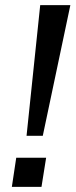

<svg xmlns="http://www.w3.org/2000/svg" viewBox="-20 -725 293 745"><path d="M83 -198 136 -705H253L146 -198ZM26 0 43 -113H159L141 0Z"/></svg>

Font: Nunito Sans 10pt Medium
Style: Italic
Weight: 500
Italic angle: -9°
Designer: Vernon Adams
Foundry: Vernon Adams
Version: Version 3.101;gftools[0.9.27]